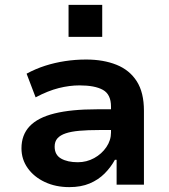

<svg xmlns="http://www.w3.org/2000/svg" viewBox="-20 -757 693 787"><path d="M264 10Q208 10 163.5 -11Q119 -32 93.5 -68Q68 -104 68 -149Q68 -204 101.5 -239.5Q135 -275 203.5 -292Q272 -309 377 -309H454V-224H386Q340 -224 306 -221Q272 -218 249.5 -210.5Q227 -203 215.5 -190Q204 -177 204 -156Q204 -122 230.5 -107Q257 -92 299 -92Q335 -92 366 -109Q397 -126 416 -154Q435 -182 435 -214V-320Q435 -370 402 -388.5Q369 -407 306 -407Q265 -407 221 -396Q177 -385 126 -358L89 -455Q126 -475 165 -487.5Q204 -500 246.5 -506.5Q289 -513 333 -513Q404 -513 457.5 -491.5Q511 -470 540.5 -424Q570 -378 570 -303V0H458V-102H451Q434 -71 408.5 -45.5Q383 -20 347.5 -5Q312 10 264 10ZM261 -606V-737H399V-606Z"/></svg>

Font: Nunito Sans 6pt
Style: Bold
Weight: 700
Version: Version 3.101;gftools[0.9.27]